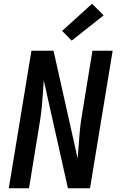

<svg xmlns="http://www.w3.org/2000/svg" viewBox="-20 -1006 640 1026"><path d="M27 0 148 -735H266L395 -159Q398 -194 400.5 -229.5Q403 -265 406 -300Q409 -335 414.5 -370.5Q420 -406 426 -441L474 -735H582L461 0H343L214 -576Q211 -541 209 -505.5Q207 -470 203.5 -435Q200 -400 194.5 -364.5Q189 -329 183 -294L135 0ZM363 -789 312 -841 472 -986 534 -924Z"/></svg>

Font: Iosevka Aile Semibold Oblique
Style: Regular
Weight: 600
Italic angle: -9°
Designer: Belleve Invis
Foundry: Belleve Invis
Version: Version 31.1.0; ttfautohint (v1.8.4)